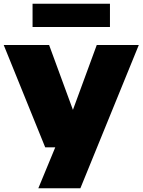

<svg xmlns="http://www.w3.org/2000/svg" viewBox="-27 -792 766 1032"><path d="M216 0 -7 -550H237L365 -201.5L493 -550H719L405 220H179L270 0ZM148 -647V-772H564V-647Z"/></svg>

Font: Encode Sans Expanded Black
Style: Regular
Weight: 900
Width: 7
Designer: Multiple Designers
Foundry: Impallari Type
Version: Version 3.000; ttfautohint (v1.8.3) -l 8 -r 50 -G 200 -x 14 